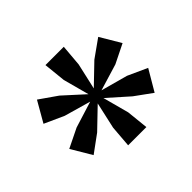

<svg xmlns="http://www.w3.org/2000/svg" viewBox="-117 -1000 830 830"><g transform="rotate(-45 298.0 -585.0)"><path d="M245.5 -336 253.5 -436 280.5 -557 190 -470 110 -411.5 54.5 -505 142.5 -548 263 -585.5 142 -620 52.5 -660.5 106.5 -754.5 187.5 -698 280.5 -613.5 248.5 -732.5 238 -834H350L341.5 -734.5L314.5 -615L404 -701L485.5 -759L541 -665.5L454 -622.5L332 -585.5L454.5 -552L543.5 -511.5L487 -415.5L409 -472L314.5 -556L346.5 -436.5L357 -336Z"/></g></svg>

Font: Merriweather 60pt ExtraBold
Style: Regular
Weight: 800
Version: Version 2.100